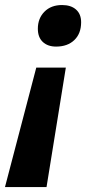

<svg xmlns="http://www.w3.org/2000/svg" viewBox="-56 -566 362 767"><path d="M88.9 -295.9H207L129.9 181.2H-36.1ZM268.1 -477.1Q268.1 -432.1 241 -406Q213.9 -379.9 168 -379.9Q134.8 -379.9 115 -398.4Q95.2 -417 95.2 -451.2Q95.2 -492.7 121.6 -519.3Q147.9 -545.9 191.9 -545.9Q227.5 -545.9 247.8 -527.8Q268.1 -509.8 268.1 -477.1Z"/></svg>

Font: Zoram GWebM
Style: Bold Italic
Weight: 700
Italic angle: -12°
Foundry: Ascender Corporation
Version: Version 1.000